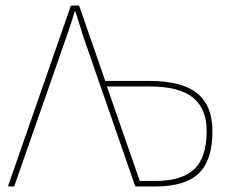

<svg xmlns="http://www.w3.org/2000/svg" viewBox="-20 -675 846 695"><path d="M14 0Q9 0 10 -4L236 -653Q237 -655 240 -655H263Q265 -655 265.5 -655Q266 -655 267 -653L361 -382H521Q638 -382 693.5 -337.5Q749 -293 749 -200Q749 -95 699.5 -47.5Q650 0 542 0H474Q471 0 469 -2L282 -541Q274 -565 267 -589Q260 -613 252 -635H251Q244 -611 236 -587Q228 -563 220 -540L32 -2Q31 0 28 0ZM486 -20H541Q638 -20 683 -62.5Q728 -105 728 -200Q728 -282 678 -322Q628 -362 522 -362H367Z"/></svg>

Font: Sofia Sans Semi Condensed Thin
Style: Regular
Weight: 250
Version: Version 4.100